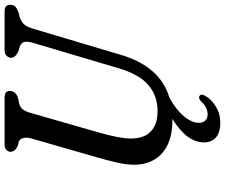

<svg xmlns="http://www.w3.org/2000/svg" viewBox="-90 -650 958 817"><g transform="rotate(-90 388.5 -241.0)"><path d="M507 -214.5 615 -578.5Q621.5 -600.5 619.5 -614.2Q617.5 -628 599.5 -635.5L579.5 -641Q551.5 -654.5 551.5 -672.5Q552 -684 560.8 -692Q569.5 -700 586.5 -700H749.5Q777 -700 777 -676Q777 -662 769.5 -654.5Q762 -647 744.5 -640.5L722.5 -635Q702.5 -627.5 692.2 -615Q682 -602.5 674.5 -576L564.5 -206.5Q515.5 -38.5 382 1.5Q332 28.5 303.8 61.8Q275.5 95 275 126.5Q275 145.5 285 154.8Q295 164 310.5 164Q324 164 338 157.8Q352 151.5 364 138Q377 125.5 386 128Q391.5 129 394 135.8Q396.5 142.5 389 154.5Q376.5 178.5 345.2 198.2Q314 218 274.5 218Q234 218 212.8 199.5Q191.5 181 191.5 149.5Q192 74.5 292 14Q289 14 286 14Q220 14 177.8 -8Q135.5 -30 115.8 -67.2Q96 -104.5 96.5 -150.5Q97 -183.5 106.2 -223.5Q115.5 -263.5 126 -300L208 -585Q213.5 -604 210.5 -619.2Q207.5 -634.5 194.5 -639.5L174.5 -645Q151.5 -657 151.5 -675Q152 -685.5 160 -692.8Q168 -700 182.5 -700H382Q411 -700 410.5 -677Q410.5 -666.5 403.8 -657.5Q397 -648.5 381 -643L355 -637.5Q339.5 -632.5 331 -621Q322.5 -609.5 317 -589L234 -300Q222 -257.5 215.2 -224.2Q208.5 -191 208 -164Q207.5 -107.5 237.8 -78.2Q268 -49 324.5 -49Q389.5 -49 435.2 -87.8Q481 -126.5 507 -214.5Z"/></g></svg>

Font: Fraunces 72pt S100
Style: Italic
Weight: 400
Italic angle: -16°
Version: Version 1.000; ttfautohint (v1.8.3)